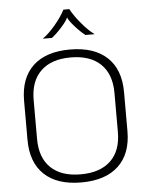

<svg xmlns="http://www.w3.org/2000/svg" viewBox="-61 -978 801 1039"><g transform="rotate(-5 339.0 -459.0)"><path d="M68 -244V-456Q68 -579 138 -645Q208 -711 339 -711Q470 -711 540.5 -645Q611 -579 611 -456V-244Q611 -121 540.5 -55Q470 11 339 11Q208 11 138 -55Q68 -121 68 -244ZM559 -244V-456Q559 -558 502 -613Q445 -668 339 -668Q234 -668 177 -613Q120 -558 120 -456V-244Q120 -142 177 -87.5Q234 -33 339 -33Q445 -33 502 -87.5Q559 -142 559 -244ZM323 -929H355Q376 -890 412.5 -847Q449 -804 480 -782H430Q404 -802 375 -834.5Q346 -867 339 -885Q332 -867 303 -834.5Q274 -802 248 -782H198Q230 -804 266.5 -847Q303 -890 323 -929Z"/></g></svg>

Font: KoHo Light
Style: Regular
Weight: 300
Version: Version 1.000; ttfautohint (v1.6)